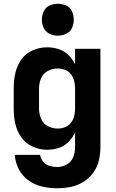

<svg xmlns="http://www.w3.org/2000/svg" viewBox="-20 -790 616 1023"><path d="M284 213Q321 213 356.5 206Q392 199 423 180Q454 161 476 131.5Q498 102 506.5 66.5Q515 31 515 -5V-530H380V-447Q367 -475 344.5 -497Q322 -519 292 -528.5Q262 -538 231 -538Q192 -538 154.5 -522Q117 -506 93.5 -472.5Q70 -439 61.5 -399.5Q53 -360 53 -320V-210Q53 -170 61.5 -131Q70 -92 93.5 -58.5Q117 -25 154.5 -8.5Q192 8 231 8Q262 8 292 -1.5Q322 -11 344.5 -33.5Q367 -56 380 -84V-5Q380 22 370 47.5Q360 73 335.5 86.5Q311 100 284 100Q264 100 244 94Q224 88 210 71.5Q196 55 194 35H59Q61 75 80 111.5Q99 148 132 171.5Q165 195 204.5 204Q244 213 284 213ZM287 -105Q260 -105 235 -118Q210 -131 199 -157Q188 -183 188 -210V-320Q188 -347 199 -373Q210 -399 235 -412Q260 -425 287 -425Q307 -425 326 -418Q345 -411 357.5 -395Q370 -379 375 -359.5Q380 -340 380 -320V-210Q380 -190 375 -170.5Q370 -151 357.5 -135Q345 -119 326 -112Q307 -105 287 -105ZM288 -600Q311 -600 332.5 -610Q354 -620 363.5 -641Q373 -662 373 -685Q373 -708 363.5 -729.5Q354 -751 332.5 -760.5Q311 -770 288 -770Q265 -770 244 -760.5Q223 -751 213 -729.5Q203 -708 203 -685Q203 -662 213 -641Q223 -620 244 -610Q265 -600 288 -600Z"/></svg>

Font: Iosevka Sparkle Extrabold
Style: Regular
Weight: 800
Designer: Belleve Invis
Foundry: Belleve Invis
Version: Version 4.5.0; ttfautohint (v1.8.3)